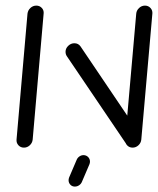

<svg xmlns="http://www.w3.org/2000/svg" viewBox="-20 -539 576 701"><path d="M67.4 0Q55.2 0 47.2 -8.7Q39.3 -17.4 40.4 -29.6L80.4 -489.3Q81.9 -501.5 91.1 -510Q100.4 -518.5 112.6 -518.5Q124.8 -518.5 132.8 -509.8Q140.7 -501.1 139.3 -489.3L99.3 -29.6Q98.1 -17.4 88.9 -8.7Q79.6 0 67.4 0ZM219.3 -350Q219.3 -362.2 229.1 -371.7Q238.9 -381.1 251.5 -381.1Q265.6 -381.1 273.7 -370L492.6 -45.9L443.7 -9.3L224.4 -333.3Q219.3 -340.4 219.3 -350ZM464.1 0Q451.9 0 443.9 -8.7Q435.9 -17.4 437 -29.6L477.4 -489.3Q478.5 -501.1 487.8 -509.8Q497 -518.5 509.3 -518.5Q521.5 -518.5 529.4 -509.8Q537.4 -501.1 536.3 -489.3L495.9 -29.6Q494.8 -17.4 485.6 -8.7Q476.3 0 464.1 0ZM230.4 118.9Q230.4 114.8 232.2 109.3L259.6 45.2Q262.6 37.4 269.6 32.4Q276.7 27.4 284.8 27.4Q294.8 27.4 301.7 34.3Q308.5 41.1 308.5 51.1Q308.5 55.6 306.7 60.4L279.3 124.4Q276.3 132.2 269.1 137.2Q261.9 142.2 253.3 142.2Q243.3 142.2 236.9 135.4Q230.4 128.5 230.4 118.9Z"/></svg>

Font: 26F Galaxy Sans Medium
Style: Italic
Weight: 500
Italic angle: -5°
Designer: C₂₉H₂₅N₃O₅
Version: Version 1.200